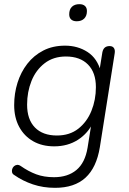

<svg xmlns="http://www.w3.org/2000/svg" viewBox="-20 -713 618 921"><path d="M244 188Q187 188 138 171.5Q89 155 49 127Q40 122 38 114Q36 106 38.5 98Q41 90 47 84.5Q53 79 61.5 78Q70 77 79 83Q116 109 153.5 123Q191 137 239 137Q305 137 346.5 102.5Q388 68 400 -4L420 -129L428 -128Q403 -74 354 -42.5Q305 -11 240 -11Q182 -11 139 -35.5Q96 -60 72 -104.5Q48 -149 48 -209Q48 -265 64 -316Q80 -367 111 -407Q142 -447 187.5 -470.5Q233 -494 292 -494Q353 -494 400 -463.5Q447 -433 464 -369L455 -362L471 -462Q474 -477 482.5 -484.5Q491 -492 506 -492Q520 -492 526.5 -482.5Q533 -473 530 -456L459 -7Q443 91 390 139.5Q337 188 244 188ZM253 -63Q314 -63 355.5 -95.5Q397 -128 418.5 -181Q440 -234 440 -295Q440 -365 402 -403.5Q364 -442 296 -442Q236 -442 194 -409.5Q152 -377 131 -324.5Q110 -272 110 -211Q110 -140 147.5 -101.5Q185 -63 253 -63ZM348 -611Q331 -611 321.5 -619.5Q312 -628 312 -644Q312 -668 325 -680.5Q338 -693 361 -693Q378 -693 387.5 -684.5Q397 -676 397 -660Q397 -637 384 -624Q371 -611 348 -611Z"/></svg>

Font: Nunito ExtraLight Light
Style: Italic
Weight: 300
Italic angle: -9°
Version: Version 3.602